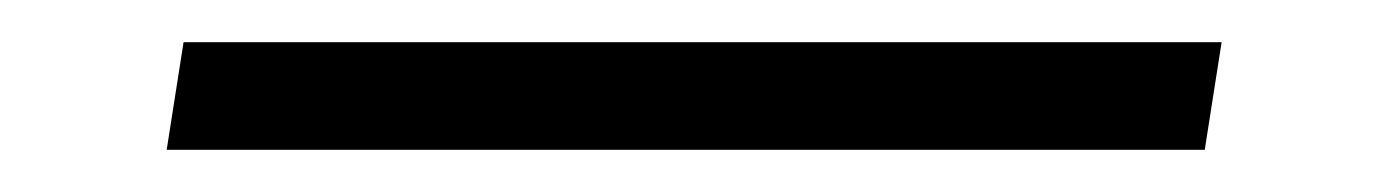

<svg xmlns="http://www.w3.org/2000/svg" viewBox="-20 -70 653 91"><path d="M551 1H59L67 -50H559Z"/></svg>

Font: Economica
Style: Italic
Weight: 400
Designer: Vicente Lamonaca
Foundry: Vicente Lamonaca
Version: Version 1.100